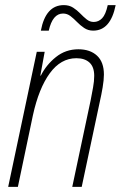

<svg xmlns="http://www.w3.org/2000/svg" viewBox="-20 -732 473 752"><path d="M12 0 124 -529H155L138 -436H140Q161 -478 199 -508.5Q237 -539 287 -539Q333 -539 360 -514Q387 -489 387 -440Q387 -419 382 -389.5Q377 -360 371 -334L300 0H263L335 -339Q340 -365 344.5 -389.5Q349 -414 349 -435Q349 -470 330.5 -487Q312 -504 279 -504Q218 -504 175 -445Q132 -386 109 -281L50 0ZM140 -612Q159 -712 230 -712Q251 -712 266.5 -702Q282 -692 294.5 -679Q307 -666 319.5 -656Q332 -646 347 -646Q366 -646 380 -660.5Q394 -675 402 -712H433Q413 -612 345 -612Q325 -612 309.5 -622.5Q294 -633 281.5 -646Q269 -659 256 -669Q243 -679 227 -679Q186 -679 171 -612Z"/></svg>

Font: Noto Sans Condensed ExtraLight
Style: Italic
Weight: 200
Width: 3
Italic angle: -12°
Designer: Monotype Design Team
Foundry: Monotype Imaging Inc.
Version: Version 2.013; ttfautohint (v1.8.4.7-5d5b)